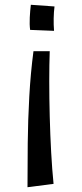

<svg xmlns="http://www.w3.org/2000/svg" viewBox="-20 -475 343 803"><path d="M120 -261H188Q186 -206 186 -135.5Q186 -65 188 12Q190 89 194 162Q198 235 204 294L95 308Q95 221 96 124Q97 27 102.5 -71.5Q108 -170 120 -261ZM109 -455 208 -448Q205 -425 204.5 -398.5Q204 -372 206 -346L106 -350Q103 -373 104.5 -402Q106 -431 109 -455Z"/></svg>

Font: Marhey Light
Style: Regular
Weight: 300
Designer: Nur Syamsi & Bustanul Arifin
Foundry: Namelatype
Version: Version 1.000